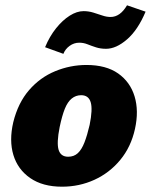

<svg xmlns="http://www.w3.org/2000/svg" viewBox="-20 -688 569 724"><path d="M214 16Q141 16 94 -16.5Q47 -49 30.5 -103.5Q14 -158 30 -227Q48 -300 89.5 -348Q131 -396 188 -419.5Q245 -443 306 -443Q380 -443 425.5 -411Q471 -379 487.5 -324.5Q504 -270 489 -202Q474 -134 433.5 -85Q393 -36 336 -10Q279 16 214 16ZM237 -97Q259 -97 273.5 -110.5Q288 -124 298.5 -151Q309 -178 318 -217Q330 -276 322 -302.5Q314 -329 286 -329Q266 -329 250.5 -316.5Q235 -304 224.5 -278Q214 -252 205 -209Q193 -149 201 -123Q209 -97 237 -97ZM219 -485 150 -510Q167 -551 191.5 -581.5Q216 -612 243 -629Q270 -646 295 -646Q314 -646 332 -640.5Q350 -635 366 -629.5Q382 -624 397 -624Q415 -624 430.5 -635Q446 -646 459 -668L529 -644Q500 -575 459 -539.5Q418 -504 380 -504Q359 -504 342 -509.5Q325 -515 310 -521Q295 -527 279 -527Q259 -527 242.5 -515Q226 -503 219 -485Z"/></svg>

Font: Ysabeau Office Black
Style: Italic
Weight: 900
Italic angle: -12°
Designer: Christian Thalmann (Catharsis Fonts)
Version: Version 2.001;gftools[0.9.30]; featfreeze: tnum,lnum,ss02